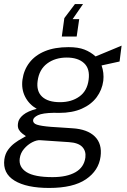

<svg xmlns="http://www.w3.org/2000/svg" viewBox="-20 -758 629 949"><path d="M223 171Q111 171 51.8 134.8Q-7.5 98.5 1.5 29.5Q5.5 2 20 -17.8Q34.5 -37.5 52.8 -51Q71 -64.5 86.8 -72.8Q102.5 -81 108 -85Q101 -90 90.8 -97.5Q80.5 -105 73.2 -117.2Q66 -129.5 69 -149Q71.5 -171 94.5 -190Q117.5 -209 161.5 -220Q123 -242.5 104 -280.2Q85 -318 91 -364Q97.5 -412 125.5 -448.5Q153.5 -485 202 -505Q250.5 -525 318.5 -525Q366.5 -525 397.2 -513Q428 -501 452.5 -479Q460.5 -482.5 477.8 -489.5Q495 -496.5 515.2 -505Q535.5 -513.5 553.8 -521Q572 -528.5 581 -532.5L571 -454L482 -434.5Q495 -398 490.5 -358.5Q484.5 -313.5 457.8 -277.5Q431 -241.5 384.5 -220.8Q338 -200 271.5 -200Q266 -200 258.5 -200.2Q251 -200.5 247 -200.5Q190 -199.5 167.5 -188.5Q145 -177.5 143.5 -164Q142.5 -148.5 162.5 -141.8Q182.5 -135 232 -131Q251.5 -129.5 278.5 -128Q305.5 -126.5 338 -124Q412 -119.5 448.8 -83.2Q485.5 -47 477 16Q468 85 405 128Q342 171 223 171ZM239.5 117.5Q310.5 117.5 353 93.2Q395.5 69 402 20.5Q406 -11.5 386.5 -32Q367 -52.5 320.5 -55.5L179 -65Q162 -66.5 139.2 -54.8Q116.5 -43 98.8 -22.2Q81 -1.5 77.5 25.5Q72 68 111.2 92.8Q150.5 117.5 239.5 117.5ZM276.5 -253Q333.5 -253 372.2 -280.8Q411 -308.5 418 -363.5Q425.5 -418 395.5 -445.8Q365.5 -473.5 310 -473.5Q252.5 -473.5 213 -444Q173.5 -414.5 166 -358Q159 -307.5 188 -280.2Q217 -253 276.5 -253ZM285.5 -577.5 298 -668.5 350.5 -738H390.5L339 -663.5H371.5L359 -577.5Z"/></svg>

Font: Public Sans Thin Light
Style: Italic
Weight: 300
Italic angle: -8°
Version: Version 2.001